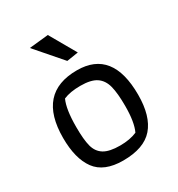

<svg xmlns="http://www.w3.org/2000/svg" viewBox="-169 -806 855 924"><g transform="rotate(-30 258.5 -344.5)"><path d="M128 -686 234 -697 317 -552 253 -542ZM50 -231Q50 -480 270 -480Q467 -480 467 -231Q467 -112 415 -52Q363 8 247 8Q141 8 95.5 -54Q50 -116 50 -231ZM364 -79Q386 -125 386 -215Q386 -286 375.5 -326.5Q365 -367 335.5 -387Q306 -407 247 -407Q190 -407 153 -391Q131 -344 131 -245Q131 -175 141 -137Q151 -99 181 -80.5Q211 -62 270 -62Q325 -62 364 -79Z"/></g></svg>

Font: Athiti Medium
Style: Regular
Weight: 500
Designer: CadsonDemak Team
Foundry: CadsonDemak
Version: Version 1.032